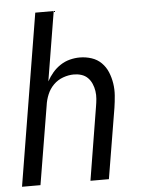

<svg xmlns="http://www.w3.org/2000/svg" viewBox="-53 -777 605 819"><g transform="rotate(-5 250.0 -367.5)"><path d="M8 0 129 -735H208L159 -438Q170 -458 184.5 -475Q199 -492 218 -504.5Q237 -517 258.5 -522.5Q280 -528 301 -528Q327 -528 351.5 -520Q376 -512 393.5 -494.5Q411 -477 420.5 -454Q430 -431 434 -405.5Q438 -380 436 -353.5Q434 -327 430 -301L380 0H301L352 -312Q355 -329 356.5 -346Q358 -363 355.5 -379.5Q353 -396 346.5 -411Q340 -426 329 -437Q318 -448 302.5 -453Q287 -458 270 -458Q247 -458 223.5 -449.5Q200 -441 182.5 -423.5Q165 -406 155.5 -383Q146 -360 143 -337L87 0Z"/></g></svg>

Font: Iosevka Fixed
Style: Italic
Weight: 400
Italic angle: -9°
Monospace: yes
Designer: Belleve Invis
Foundry: Belleve Invis
Version: Version 33.2.4